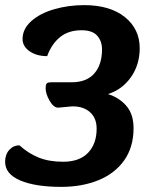

<svg xmlns="http://www.w3.org/2000/svg" viewBox="-36 -720 605 749"><path d="M485 -220Q485 -146 448.5 -94.5Q412 -43 348 -17Q284 9 203 9Q102 9 43 -16Q-16 -41 -16 -89Q-16 -117 0 -135Q16 -153 40 -153Q74 -122 114.5 -105.5Q155 -89 210 -89Q274 -89 307.5 -124Q341 -159 341 -218Q341 -259 315.5 -282Q290 -305 249 -305Q240 -305 229 -303.5Q218 -302 213 -302Q197 -300 191 -300Q173 -300 157.5 -327Q142 -354 142 -376Q142 -389 146 -394Q150 -399 164 -399H243Q302 -399 332 -433.5Q362 -468 362 -527Q362 -560 343 -581Q324 -602 282 -602Q231 -602 198 -575Q165 -548 148 -501Q107 -501 79.5 -520Q52 -539 52 -568Q52 -607 86 -637.5Q120 -668 175.5 -684Q231 -700 292 -700Q393 -700 451 -653.5Q509 -607 509 -532Q509 -467 474.5 -418.5Q440 -370 385 -353Q428 -340 456.5 -307.5Q485 -275 485 -220Z"/></svg>

Font: Krub
Style: Bold Italic
Weight: 700
Italic angle: -8°
Designer: Ekaluck Peanpanawate
Foundry: Cadson Demak Co.,Ltd.
Version: Version 1.000; ttfautohint (v1.6)